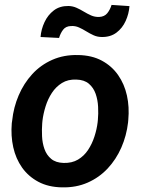

<svg xmlns="http://www.w3.org/2000/svg" viewBox="-20 -766 589 795"><path d="M28.8 -255.9 30.3 -266.1Q36.1 -321.8 57.4 -371.3Q78.6 -420.9 113.5 -459Q148.4 -497.1 196.5 -518.3Q244.6 -539.6 303.7 -538.1Q360.4 -537.1 401.6 -514.9Q442.9 -492.7 469 -455.3Q495.1 -418 505.6 -370.4Q516.1 -322.8 511.2 -270L510.3 -259.3Q503.9 -204.1 482.4 -155Q460.9 -106 425.8 -68.4Q390.6 -30.8 342.8 -9.8Q294.9 11.2 236.3 9.8Q180.2 8.8 138.9 -13.2Q97.7 -35.2 71.5 -72Q45.4 -108.9 34.9 -156.2Q24.4 -203.6 28.8 -255.9ZM155.8 -266.1 154.8 -255.4Q152.8 -230.5 154.1 -202.1Q155.3 -173.8 164.1 -148.9Q172.9 -124 191.9 -108.2Q210.9 -92.3 243.2 -91.3Q277.8 -90.3 303 -105.2Q328.1 -120.1 344.7 -145.3Q361.3 -170.4 371.1 -200.7Q380.9 -231 384.3 -259.8L385.3 -270Q387.7 -294.9 386.2 -323.7Q384.8 -352.5 376 -377.7Q367.2 -402.8 348.1 -419.2Q329.1 -435.5 296.4 -436.5Q261.7 -438 236.6 -422.4Q211.4 -406.7 194.8 -381.3Q178.2 -356 168.7 -325.4Q159.2 -294.9 155.8 -266.1ZM441.9 -745.6 516.1 -740.7Q513.7 -708.5 500.2 -679Q486.8 -649.4 462.2 -630.9Q437.5 -612.3 401.9 -612.8Q383.3 -612.8 367.7 -619.9Q352.1 -627 337.2 -636.2Q322.3 -645.5 307.1 -652.3Q292 -659.2 274.4 -658.2Q252.4 -657.7 241.2 -642.8Q230 -627.9 224.6 -608.9L147.9 -612.8Q150.4 -644.5 164.3 -674.3Q178.2 -704.1 202.9 -722.9Q227.5 -741.7 263.7 -741.2Q281.2 -740.7 296.6 -733.9Q312 -727.1 326.9 -718Q341.8 -709 357.2 -702.1Q372.6 -695.3 390.6 -695.8Q412.6 -696.8 424.3 -711.4Q436 -726.1 441.9 -745.6Z"/></svg>

Font: Roboto SemiBold
Style: Italic
Weight: 600
Designer: Christian Robertson
Foundry: Google
Version: Version 3.009; 2024